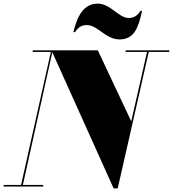

<svg xmlns="http://www.w3.org/2000/svg" viewBox="-60 -1027 952 1057"><path d="M418 -889C478.5 -889 521 -810 598 -810C677 -810 702 -872 722 -967H713C693 -935 671 -928 648 -928C594 -928 548 -1007 478 -1007C399 -1007 364 -935 344 -850H353C373 -882 395 -889 418 -889ZM-40 -9V0H178V-9H66L228 -739.5L565.5 10H588L759 -741H872V-750H631.5V-741H749.5L662.5 -359L478.5 -750H120V-741H220L56 -9Z"/></svg>

Font: Bodoni* 24pt Fatface
Style: Italic
Weight: 900
Italic angle: -13°
Version: Version 2.3